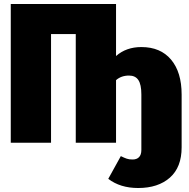

<svg xmlns="http://www.w3.org/2000/svg" viewBox="-20 -716 946 963"><path d="M891 -242V23Q891 123 832 175Q773 227 673 227Q583 227 523 181L586 67Q604 76 616 80Q628 84 645 84Q666 84 677.5 72Q689 60 689 36V-242Q689 -292 674 -314.5Q659 -337 627 -337Q588 -337 562 -314V0H360V-545H236V0H34V-696H562V-435Q613 -480 689 -480Q785 -480 838 -417Q891 -354 891 -242Z"/></svg>

Font: Fira Sans Condensed Black
Style: Regular
Weight: 900
Width: 3
Designer: Carrois Corporate & Edenspiekermann AG
Foundry: Carrois Corporate GbR & Edenspiekermann AG
Version: Version 4.203